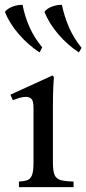

<svg xmlns="http://www.w3.org/2000/svg" viewBox="-28 -771 356 791"><path d="M190 -101Q190 -66 197 -50Q204 -34 222.5 -29Q241 -24 275 -23V0H50V-23Q72 -24 85 -29Q98 -34 104 -50Q110 -66 110 -101V-327Q110 -355 101.5 -363.5Q93 -372 79 -372Q66 -372 51.5 -367.5Q37 -363 25 -358L15 -381L188 -460L194 -454Q193 -446 191.5 -411Q190 -376 190 -328ZM65 -751Q74 -703 94 -658.5Q114 -614 146 -576L135 -555Q89 -585 50.5 -629Q12 -673 -8 -722Q4 -737 26 -744.5Q48 -752 65 -751ZM227 -751Q237 -703 256.5 -658Q276 -613 308 -574L297 -555Q251 -585 213 -629Q175 -673 155 -722Q166 -737 188 -744.5Q210 -752 227 -751Z"/></svg>

Font: Bona Nova SC
Style: Regular
Weight: 400
Designer: Mateusz Machalski
Foundry: Capitalics
Version: Version 4.001; ttfautohint (v1.8.4.7-5d5b)